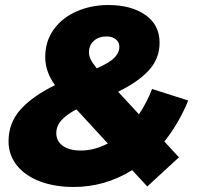

<svg xmlns="http://www.w3.org/2000/svg" viewBox="-20 -730 792 764"><path d="M634 -167 692 -104 566 12 506 -53Q398 14 273 14Q198 14 139.5 -8Q81 -30 47.5 -71.5Q14 -113 14 -168Q14 -241 62 -294.5Q110 -348 199 -391Q160 -444 160 -503Q160 -566 194 -613Q228 -660 285.5 -685Q343 -710 411 -710Q502 -710 558.5 -670.5Q615 -631 615 -560Q615 -497 572.5 -450.5Q530 -404 450 -365L533 -275Q566 -325 585 -376L729 -330Q691 -238 634 -167ZM334 -522Q334 -508 341 -493.5Q348 -479 365 -458Q417 -481 436 -501Q455 -521 455 -544Q455 -562 441 -573.5Q427 -585 404 -585Q373 -585 353.5 -567.5Q334 -550 334 -522ZM409 -159 284 -295Q245 -274 224.5 -251.5Q204 -229 204 -200Q204 -169 229.5 -150Q255 -131 303 -131Q355 -131 409 -159Z"/></svg>

Font: Montserrat Alternates ExtraBold
Style: Italic
Weight: 800
Italic angle: -11.3°
Designer: Julieta Ulanovsky
Foundry: Julieta Ulanovsky
Version: Version 7.200